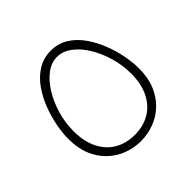

<svg xmlns="http://www.w3.org/2000/svg" viewBox="-166 -831 1003 1003"><g transform="rotate(-45 335.0 -330.0)"><path d="M335 4Q285 4 238 -13.5Q191 -31 154 -66Q117 -101 95.5 -152.5Q74 -204 74 -272Q74 -316 84 -368Q94 -420 114 -472Q134 -524 165 -567.5Q196 -611 238.5 -637.5Q281 -664 335 -664Q389 -664 431 -638Q473 -612 504 -568.5Q535 -525 555.5 -473Q576 -421 586 -368.5Q596 -316 596 -272Q596 -204 574.5 -152.5Q553 -101 516 -66Q479 -31 432 -13.5Q385 4 335 4ZM335 -42Q398 -42 446 -70Q494 -98 521 -152Q548 -206 548 -282Q548 -345 530.5 -404.5Q513 -464 483.5 -512.5Q454 -561 415.5 -589.5Q377 -618 335 -618Q293 -618 255 -589.5Q217 -561 187 -512.5Q157 -464 139.5 -404.5Q122 -345 122 -282Q122 -206 149 -152Q176 -98 224 -70Q272 -42 335 -42Z"/></g></svg>

Font: Cairo Play Light
Style: Regular
Weight: 300
Version: Version 3.119